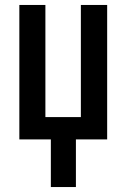

<svg xmlns="http://www.w3.org/2000/svg" viewBox="-20 -562 510 774"><path d="M185 0V192H286V0H412V-542H306V-90H163V-542H58V0Z"/></svg>

Font: Noto Sans Display Condensed Medium
Style: Regular
Weight: 500
Width: 3
Designer: Monotype Design Team
Foundry: Monotype Imaging Inc.
Version: Version 1.900